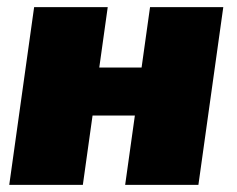

<svg xmlns="http://www.w3.org/2000/svg" viewBox="-20 -520 666 540"><path d="M283 -500 213 0H6L76 -500ZM387 -330 369 -195H233L252 -330ZM608 -500 538 0H332L402 -500Z"/></svg>

Font: Exo 2 Black
Style: Italic
Weight: 900
Italic angle: -8°
Designer: Natanael Gama
Foundry: Natanael Gama
Version: Version 2.010